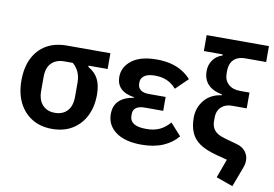

<svg xmlns="http://www.w3.org/2000/svg" viewBox="-90 -891 1729 1211"><g transform="rotate(10 774.0 -285.0)"><path d="M562 -421H440V-413Q483 -389 503.5 -350.5Q524 -312 524 -248Q524 -172 494.5 -113Q465 -54 410.5 -21Q356 12 281 12Q207 12 152.5 -21.5Q98 -55 68.5 -115Q39 -175 39 -256Q39 -339 68.5 -398.5Q98 -458 152.5 -490Q207 -522 285 -522H562ZM339 -421H285Q233 -421 203 -391Q173 -361 173 -302V-213Q173 -154 202.5 -122.5Q232 -91 281 -91Q332 -91 361 -122.5Q390 -154 390 -213V-302Q390 -342 377 -370.5Q364 -399 339 -421Z M1017 -159 1086 -82Q1050 -38 992 -13Q934 12 854 12Q748 12 689.5 -31Q631 -74 631 -145Q631 -200 664 -231Q697 -262 756 -271V-275Q700 -283 671.5 -311Q643 -339 643 -385Q643 -449 698.5 -491.5Q754 -534 857 -534Q908 -534 948 -524Q988 -514 1020.5 -494.5Q1053 -475 1078 -447L1001 -372Q985 -391 964.5 -404.5Q944 -418 919 -425Q894 -432 865 -432Q818 -432 796 -415.5Q774 -399 774 -375V-365Q774 -339 792.5 -325Q811 -311 844 -311H953V-222H835Q799 -222 780 -208.5Q761 -195 761 -167V-156Q761 -125 786.5 -108Q812 -91 868 -91Q918 -91 954 -108.5Q990 -126 1017 -159Z M1539 -638H1407Q1375 -638 1352.5 -627Q1330 -616 1318 -593.5Q1306 -571 1306 -538V-522Q1306 -481 1333.5 -455.5Q1361 -430 1409 -430H1469V-329H1376Q1346 -329 1324.5 -317.5Q1303 -306 1291.5 -285.5Q1280 -265 1280 -237V-215Q1280 -189 1289.5 -170Q1299 -151 1318.5 -138.5Q1338 -126 1371 -117L1443 -97Q1482 -87 1502 -61.5Q1522 -36 1522 -4Q1522 8 1519.5 20Q1517 32 1512 45L1465 170L1358 132L1402 12L1330 -7Q1262 -25 1223 -52Q1184 -79 1167 -119Q1150 -159 1150 -214Q1150 -278 1190 -326Q1230 -374 1300 -383V-388Q1239 -400 1209 -432.5Q1179 -465 1179 -517Q1179 -557 1200.5 -587.5Q1222 -618 1261 -631V-638H1140V-740H1539Z"/></g></svg>

Font: IBM Plex Sans SemiBold
Style: Regular
Weight: 600
Designer: Mike Abbink, Paul van der Laan, Pieter van Rosmalen
Foundry: Bold Monday
Version: Version 3.201